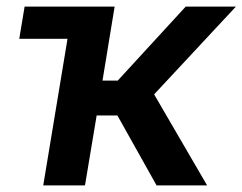

<svg xmlns="http://www.w3.org/2000/svg" viewBox="-20 -559 731 579"><path d="M38.1 -441.9 54.2 -539.1H249.5L233.9 -441.9ZM110.4 0 199.7 -539.1H325.7L289.1 -315.9H335L540 -539.1H691.4L444.8 -274.4L604.5 0H452.1L334 -210.9H271.5L236.3 0Z"/></svg>

Font: Inter 18pt SemiBold
Style: Italic
Weight: 600
Italic angle: -9.3988°
Designer: Rasmus Andersson
Foundry: rsms
Version: Version 4.001;git-66647c0bb